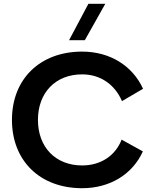

<svg xmlns="http://www.w3.org/2000/svg" viewBox="-20 -982 816 1012"><path d="M413 10C560 10 679 -64 733 -184L621 -246C588 -161 511 -110 413 -110C273 -110 180 -206 180 -350C180 -494 273 -590 413 -590C507 -590 584 -539 623 -449L734 -514C679 -635 560 -710 413 -710C191 -710 43 -566 43 -350C43 -134 191 10 413 10ZM344 -770H427L535 -962H446Z"/></svg>

Font: Gully SemiBold
Style: Regular
Weight: 600
Designer: jaikishan Patel
Foundry: MagicType
Version: Version 1.000;Glyphs 3.2 (3242)